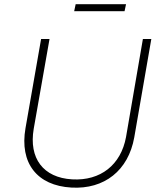

<svg xmlns="http://www.w3.org/2000/svg" viewBox="-20 -885 759 911"><path d="M319 5C475 14 589 -76 617 -233L698 -700H658L578 -235C554 -103 457 -26 322 -34C185 -42 116 -134 140 -274L215 -700H175L101 -277C72 -111 156 -4 319 5ZM332 -832H571L578 -865H339Z"/></svg>

Font: Fixel Display ExtraLight
Style: Italic
Weight: 200
Italic angle: -10°
Designer: AlfaBravo + MacPaw
Foundry: Kyrylo Tkachov, Marchela Mozhyna, Serhii Makarenko, Maria Weinstein, Zakhar Kryvoshyya
Version: Version 1.210;Glyphs 3.2 (3217)